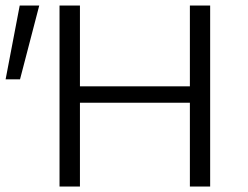

<svg xmlns="http://www.w3.org/2000/svg" viewBox="-40 -678 901 698"><path d="M650.3 0V-658H724V0ZM176.4 0V-658H250.6V0ZM200.8 -304.5V-364.1H700.5V-304.5ZM32.8 -389.6H-19.6L31.7 -658H102.7Z"/></svg>

Font: Ysabeau
Style: Bold
Weight: 700
Designer: Christian Thalmann (Catharsis Fonts)
Version: Version 2.000;gftools[0.9.27.dev2+g8671c4b]